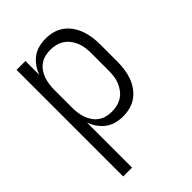

<svg xmlns="http://www.w3.org/2000/svg" viewBox="-218 -624 936 936"><g transform="rotate(-45 250.0 -156.5)"><path d="M66 215V-520H127V-424Q135 -447 149 -467Q163 -487 182.5 -501.5Q202 -516 225.5 -522Q249 -528 273 -528Q299 -528 323.5 -521.5Q348 -515 368.5 -500Q389 -485 403.5 -464Q418 -443 426.5 -419.5Q435 -396 438.5 -370.5Q442 -345 442 -320V-200Q442 -175 438.5 -149.5Q435 -124 426.5 -100.5Q418 -77 403.5 -56Q389 -35 368.5 -20Q348 -5 323.5 1.5Q299 8 273 8Q249 8 225.5 2Q202 -4 182.5 -18.5Q163 -33 149 -53Q135 -73 127 -96V215ZM251 -47Q270 -47 288.5 -51.5Q307 -56 323 -66.5Q339 -77 350.5 -92.5Q362 -108 369 -125.5Q376 -143 378.5 -162Q381 -181 381 -200V-320Q381 -339 378.5 -358Q376 -377 369 -394.5Q362 -412 350.5 -427.5Q339 -443 323 -453.5Q307 -464 288.5 -468.5Q270 -473 251 -473Q232 -473 214 -468.5Q196 -464 180.5 -453Q165 -442 154.5 -426.5Q144 -411 138 -393.5Q132 -376 129.5 -357.5Q127 -339 127 -320V-200Q127 -181 129.5 -162.5Q132 -144 138 -126.5Q144 -109 154.5 -93.5Q165 -78 180.5 -67Q196 -56 214 -51.5Q232 -47 251 -47Z"/></g></svg>

Font: Iosevka Curly Light
Style: Regular
Weight: 300
Monospace: yes
Designer: Belleve Invis
Foundry: Belleve Invis
Version: Version 22.1.2; ttfautohint (v1.8.4)